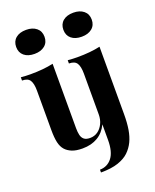

<svg xmlns="http://www.w3.org/2000/svg" viewBox="-172 -873 936 1158"><g transform="rotate(-20 295.5 -293.5)"><path d="M271 188V170Q320 169 349 131.5Q378 94 378 18V-82Q356 -35 315 -10.5Q274 14 217 14Q175 14 149 3Q123 -8 108 -25Q91 -44 84 -75Q77 -106 77 -155V-408Q77 -453 63.5 -474.5Q50 -496 13 -496V-517Q45 -514 75 -514Q117 -514 153.5 -517.5Q190 -521 221 -528V-114Q221 -89 225.5 -70Q230 -51 243 -40.5Q256 -30 281 -30Q309 -30 330.5 -45Q352 -60 365 -86.5Q378 -113 378 -146V-408Q378 -453 364.5 -474.5Q351 -496 314 -496V-517Q346 -514 376 -514Q418 -514 454.5 -517.5Q491 -521 522 -528V-94Q522 -39 515 3Q508 45 492.5 77Q477 109 451 134Q426 158 382.5 173Q339 188 271 188ZM140 -775Q181 -775 206 -754.5Q231 -734 231 -698Q231 -662 206 -641.5Q181 -621 140 -621Q98 -621 73.5 -641.5Q49 -662 49 -698Q49 -734 73.5 -754.5Q98 -775 140 -775ZM443 -775Q484 -775 509 -754.5Q534 -734 534 -698Q534 -662 509 -641.5Q484 -621 443 -621Q401 -621 376.5 -641.5Q352 -662 352 -698Q352 -734 376.5 -754.5Q401 -775 443 -775Z"/></g></svg>

Font: Playfair Display
Style: Bold
Weight: 700
Designer: Claus Eggers Sørensen
Foundry: Claus Eggers Sørensen
Version: Version 1.203